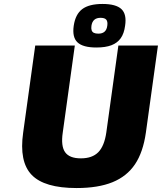

<svg xmlns="http://www.w3.org/2000/svg" viewBox="-20 -930 818 970"><path d="M97 -260 158 -700H358L297 -260Q287 -192 309 -161Q331 -130 388.5 -130Q446 -130 476.5 -161Q507 -192 517 -260L578 -700H778L717 -260Q703 -161 662 -100Q621 -39 548.5 -9.5Q476 20 367 20Q204 20 140 -46.5Q76 -113 97 -260ZM612 -800Q607 -761 590 -737Q573 -713 543 -701.5Q513 -690 467 -690Q399 -690 371.5 -716Q344 -742 352.5 -800Q361 -858 395.5 -884Q430 -910 498 -910Q566 -910 593.5 -884Q621 -858 612 -800ZM477 -760Q517 -760 522 -800Q525 -821 517 -830.5Q509 -840 488 -840Q448 -840 442 -800Q440 -786 443 -777Q446 -768 454.5 -764Q463 -760 477 -760Z"/></svg>

Font: Fivo Sans Modern Heavy
Style: Regular
Weight: 900
Designer: Alexander Slobzheninov
Foundry: Alexander Slobzheninov
Version: 1.0